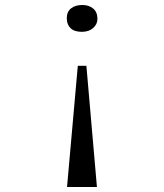

<svg xmlns="http://www.w3.org/2000/svg" viewBox="-20 -745 654 765"><path d="M308.1 -725.1Q334.5 -725.1 351.3 -710.9Q368.2 -696.8 368.2 -669.9Q368.2 -648.4 351.1 -633.3Q334 -618.2 306.2 -618.2Q276.4 -618.2 261.2 -632.6Q246.1 -647 246.1 -672.9Q246.1 -697.8 262.7 -711.4Q279.3 -725.1 308.1 -725.1ZM324.2 -482.9 366.2 0H247.1L290 -482.9Z"/></svg>

Font: IntelOne Mono Light
Style: Regular
Weight: 300
Designer: Fred Shallcrass
Foundry: Frere-Jones Type LLC
Version: Version 1.200;hotconv 1.1.0;makeotfexe 2.6.0;FJTRelease1.2